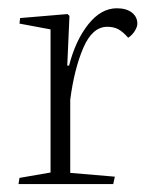

<svg xmlns="http://www.w3.org/2000/svg" viewBox="-20 -451 360 471"><path d="M261.7 -17.6 152.3 -26.9V-206.5Q162.1 -281.7 184.3 -333.5Q206.5 -385.3 243.2 -385.3Q258.8 -385.3 270.3 -379.2Q281.7 -373 294.4 -358.4Q304.2 -364.7 310.5 -374.8Q316.9 -384.8 316.9 -393.1Q316.9 -409.7 303.5 -420.2Q290 -430.7 266.6 -430.7Q228 -430.7 196.8 -391.6Q165.5 -352.5 149.4 -290H145L150.4 -412.1L145.5 -416.5L29.3 -406.7L27.8 -393.1L104 -378.9V-27.8L27.8 -14.6L25.4 0.5H257.8Z"/></svg>

Font: Neuton ExtraLight
Style: Regular
Weight: 275
Designer: Brian M Zick
Foundry: Brian M Zick
Version: Version 1.560